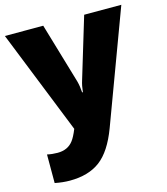

<svg xmlns="http://www.w3.org/2000/svg" viewBox="-118 -643 844 973"><g transform="rotate(-15 304.5 -156.5)"><path d="M127.9 240.2Q91.3 240.2 49.8 231.9V82Q75.7 87.9 104.5 87.9Q158.2 87.9 186.5 50.3Q200.7 32.2 216.8 -7.8L-1 -553.2H200.2L293.9 -235.8Q301.3 -208.5 303.2 -175.8H307.1Q310.5 -209 318.8 -234.9L415 -553.2H609.9L391.1 35.2Q349.1 147.5 287.8 193.8Q226.6 240.2 127.9 240.2Z"/></g></svg>

Font: Open Sans Hebrew Extra Bold
Style: Regular
Weight: 800
Foundry: Ascender Corporation, Yanek Iontef
Version: Version 2.001;PS 002.001;hotconv 1.0.70;makeotf.lib2.5.58329